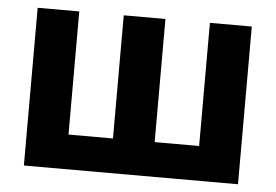

<svg xmlns="http://www.w3.org/2000/svg" viewBox="-44 -604 950 662"><g transform="rotate(5 431.0 -273.0)"><path d="M60.7 -545.9H204.7V-119.7H358.6V-545.9H502.9V-119.7H656.8V-545.9H801.8V0H60.7Z"/></g></svg>

Font: Inter
Style: Regular
Weight: 400
Designer: Rasmus Andersson
Foundry: rsms
Version: Version 4.000;git-8c9346024